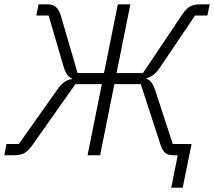

<svg xmlns="http://www.w3.org/2000/svg" viewBox="-37 -718 990 888"><path d="M755 150 785 0H764Q740 0 726.5 -11.5Q713 -23 705 -50L614 -329H492L426 0H368L434 -329H312L112 -46Q94 -20 75.5 -10Q57 0 27 0H-17L-7 -52H50L229 -305Q259 -348 295 -352V-356Q271 -363 257 -410L188 -646H131L141 -698H185Q229 -698 244 -647L322 -380H444L508 -698H566L502 -380H624L806 -651Q824 -678 842 -688Q860 -698 890 -698H933L922 -646H865L703 -406Q674 -363 642 -357L641 -353Q666 -346 681 -300L762 -52H849L808 150Z"/></svg>

Font: IBM Plex Sans Light
Style: Italic
Weight: 300
Italic angle: -11.31°
Designer: Mike Abbink, Paul van der Laan, Pieter van Rosmalen
Foundry: Bold Monday
Version: Version 3.0